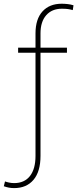

<svg xmlns="http://www.w3.org/2000/svg" viewBox="-64 -780 408 1014"><path d="M289.6 -528.3V-501.5H149.9V43.5Q149.9 126 113 169.7Q76.2 213.4 10.7 213.4Q-4.4 213.4 -17.1 210.9Q-29.8 208.5 -43.9 203.6L-37.6 178.2Q-29.8 181.2 -16.4 184.1Q-2.9 187 10.7 187Q64.9 187 94.2 149.7Q123.5 112.3 123.5 43.5V-501.5H31.7V-528.3H123.5V-603.5Q123.5 -679.2 160.4 -719.7Q197.3 -760.3 261.7 -760.3Q276.9 -760.3 293 -758.5Q309.1 -756.8 324.2 -752L320.3 -726.6Q306.6 -730.5 294.4 -732.2Q282.2 -733.9 262.2 -733.9Q210.4 -733.9 180.2 -699.7Q149.9 -665.5 149.9 -603.5V-528.3Z"/></svg>

Font: Vazirmatn RD UI Thin
Style: Regular
Weight: 100
Designer: Saber Rastikerdar
Foundry: Saber Rastikerdar
Version: Version 33.003